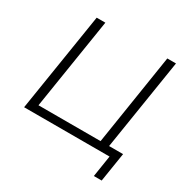

<svg xmlns="http://www.w3.org/2000/svg" viewBox="-189 -870 1161 1189"><g transform="rotate(30 391.0 -276.0)"><path d="M640 153 664 0H53L165 -705H227L124 -55H568L670 -705H732L629 -55H729L696 153Z"/></g></svg>

Font: Nunito Sans 12pt Light
Style: Italic
Weight: 300
Italic angle: -9°
Designer: Vernon Adams
Foundry: Vernon Adams
Version: Version 3.101;gftools[0.9.27]